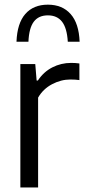

<svg xmlns="http://www.w3.org/2000/svg" viewBox="-20 -824 374 844"><path d="M69.5 -542.5H135L141 -470H146.5Q171.5 -508 210 -527.8Q248.5 -547.5 293 -547.5Q312.5 -547.5 329 -545V-472Q312 -474.5 289 -474.5Q248 -474.5 208.8 -453.8Q169.5 -433 147.5 -395V0H69.5ZM190.5 -803.5Q254 -803.5 290.5 -762.2Q327 -721 330 -640.5H278Q274.5 -700.5 252.8 -728.5Q231 -756.5 190.5 -756.5Q149.5 -756.5 128.5 -728.5Q107.5 -700.5 105 -640.5H52.5Q55.5 -721.5 91.2 -762.5Q127 -803.5 190.5 -803.5Z"/></svg>

Font: Encode Sans Semi Condensed
Style: Regular
Weight: 400
Width: 4
Designer: Multiple Designers
Foundry: Impallari Type
Version: Version 2.000